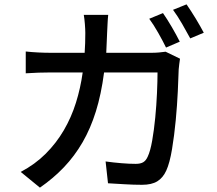

<svg xmlns="http://www.w3.org/2000/svg" viewBox="-20 -816 996 880"><path d="M75 -28Q141 -63 189.5 -111.5Q238 -160 272.5 -219Q307 -278 328 -345Q349 -412 359 -484H214Q188 -484 156.5 -483Q125 -482 98 -480V-580Q125 -577 155.5 -575.5Q186 -574 214 -574H368Q371 -616 371 -665Q371 -681 369 -706Q367 -731 364 -748H476Q474 -731 473 -707.5Q472 -684 471 -667Q470 -643 469 -619.5Q468 -596 467 -574H673Q692 -574 708.5 -575.5Q725 -577 739 -579L805 -547Q803 -535 801.5 -521.5Q800 -508 799 -498Q798 -462 795 -398Q792 -334 785.5 -265Q779 -196 768.5 -132.5Q758 -69 742 -34Q727 -1 701 15Q675 31 631 31Q592 31 551.5 28.5Q511 26 475 24L464 -76Q500 -71 536.5 -68Q573 -65 602 -65Q624 -65 636.5 -72.5Q649 -80 657 -98Q669 -123 677.5 -171.5Q686 -220 691.5 -276.5Q697 -333 699.5 -389Q702 -445 702 -484H457Q444 -384 419.5 -305.5Q395 -227 358.5 -164Q322 -101 273.5 -50Q225 1 163 44ZM741 -598Q727 -627 705.5 -665Q684 -703 664 -730L727 -756Q736 -743 746.5 -726.5Q757 -710 767.5 -692Q778 -674 787.5 -656.5Q797 -639 804 -625ZM852 -640Q836 -670 814.5 -707Q793 -744 773 -771L835 -796Q844 -783 855 -766Q866 -749 877 -731Q888 -713 897.5 -696Q907 -679 914 -666Z"/></svg>

Font: Kinto Sans Med
Style: Regular
Weight: 500
Designer: Authors: Ryoko NISHIZUKA  (kana & ideographs); Paul D. Hunt (Latin, Greek & Cyrillic); Wenlong ZHANG  (bopomofo); Sandol
Foundry: Adobe Systems Incorporated, ookami Inc.
Version: Version 0.001